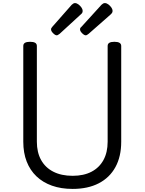

<svg xmlns="http://www.w3.org/2000/svg" viewBox="-20 -1206 937 1245"><path d="M451 19Q376 19 317 -2Q258 -23 216.5 -62.5Q175 -102 153 -158.5Q131 -215 131 -287V-908Q131 -922 142 -928.5Q153 -935 175 -935Q197 -935 208 -928.5Q219 -922 219 -908V-287Q219 -218 246.5 -168.5Q274 -119 326 -92.5Q378 -66 451 -66Q523 -66 573.5 -92.5Q624 -119 651 -168.5Q678 -218 678 -287V-908Q678 -922 689 -928.5Q700 -935 722 -935Q766 -935 766 -908V-287Q766 -191 728.5 -122.5Q691 -54 620.5 -17.5Q550 19 451 19ZM348 -977Q338 -977 324.5 -990.5Q311 -1004 311 -1015Q311 -1019 312 -1022Q313 -1025 319 -1032L445 -1175Q450 -1180 455.5 -1183Q461 -1186 466 -1186Q477 -1186 488.5 -1177.5Q500 -1169 508 -1157.5Q516 -1146 516 -1136Q516 -1129 513.5 -1123.5Q511 -1118 501 -1110L367 -987Q361 -983 356.5 -980Q352 -977 348 -977ZM536 -977Q526 -977 512.5 -990.5Q499 -1004 499 -1015Q499 -1019 500 -1022.5Q501 -1026 508 -1032L638 -1175Q643 -1180 648.5 -1183Q654 -1186 660 -1186Q671 -1186 682.5 -1177.5Q694 -1169 702 -1157.5Q710 -1146 710 -1136Q710 -1129 707 -1123.5Q704 -1118 695 -1110L555 -987Q550 -983 545 -980Q540 -977 536 -977Z"/></svg>

Font: Playwrite DE Grund
Style: Regular
Weight: 400
Designer: Veronika Burian, José Scaglione
Foundry: TypeTogether
Version: Version 1.002